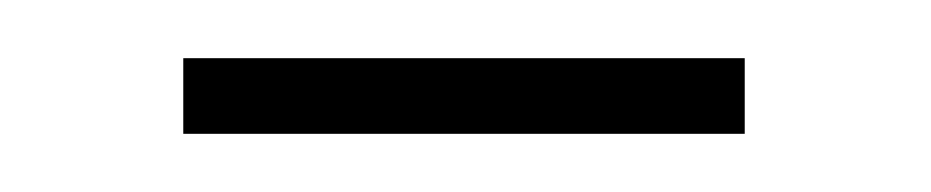

<svg xmlns="http://www.w3.org/2000/svg" viewBox="-20 -330 320 66"><path d="M43 -310V-284H236V-310Z"/></svg>

Font: Noto Sans Devanagari Condensed Thin
Style: Regular
Weight: 100
Width: 3
Designer: Jelle Bosma - Monotype Design Team
Foundry: Monotype Imaging Inc.
Version: Version 2.004